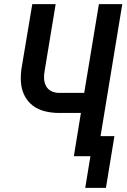

<svg xmlns="http://www.w3.org/2000/svg" viewBox="-20 -755 616 928"><path d="M492 153 533 -97H466L571 -735H458L387 -306H266Q246 -306 229 -314Q212 -322 203 -338.5Q194 -355 193 -375Q192 -395 196 -414L249 -735H136L85 -430Q79 -395 81 -360Q83 -325 97.5 -295Q112 -265 138 -245Q164 -225 197.5 -217Q231 -209 266 -209H371L337 0H417L392 153Z"/></svg>

Font: Iosevka Sparkle SmBdObl
Style: Regular
Weight: 600
Italic angle: -9°
Designer: Belleve Invis
Foundry: Belleve Invis
Version: Version 4.5.0; ttfautohint (v1.8.3)